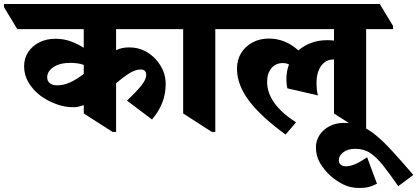

<svg xmlns="http://www.w3.org/2000/svg" viewBox="-94 -647 2078 956"><path d="M271 -113Q228 -113 185 -129Q142 -145 108 -170Q71 -198 48.5 -235.5Q26 -273 26 -316Q26 -357 46.5 -388Q67 -419 102.5 -436.5Q138 -454 181 -454Q223 -454 258.5 -441Q294 -428 323 -409V-502H-8L-74 -611V-627H766L832 -518V-502H484V-397Q498 -404 514 -407.5Q530 -411 550 -411Q592 -411 626.5 -393.5Q661 -376 685 -348Q731 -294 731 -230Q731 -178 713.5 -134.5Q696 -91 663 -52L538 -146Q584 -189 609 -220Q634 -251 634 -274Q634 -301 606 -301Q581 -301 551.5 -283Q522 -265 484 -232V10H467L323 -82V-124Q296 -113 271 -113ZM141 -262Q141 -243 154.5 -232.5Q168 -222 191 -222Q222 -222 254.5 -236.5Q287 -251 323 -279V-324Q309 -329 292 -331.5Q275 -334 256 -334Q204 -334 172.5 -313Q141 -292 141 -262Z M961 10 818 -82V-502H750L684 -611V-627H1046L1112 -518V-502H978V10Z M1328 23Q1203 -68 1144.5 -147Q1086 -226 1086 -305Q1086 -349 1106.5 -382.5Q1127 -416 1163 -435.5Q1199 -455 1245 -455Q1326 -455 1392 -396Q1419 -420 1455.5 -433.5Q1492 -447 1535 -447Q1553 -447 1569 -445V-502H1030L964 -611V-627H1797L1863 -518V-502H1729V10H1712L1569 -82V-351Q1528 -351 1505 -319Q1482 -287 1482 -234Q1482 -218 1483.5 -202Q1485 -186 1489 -172L1337 -207Q1332 -227 1332 -253Q1332 -292 1345 -326Q1331 -333 1314 -333Q1279 -333 1257.5 -307.5Q1236 -282 1236 -240Q1236 -130 1380 -38Z M1696 289Q1650 289 1615.5 271.5Q1581 254 1552 229Q1521 201 1500 165.5Q1479 130 1479 87Q1479 53 1497 25.5Q1515 -2 1546.5 -18.5Q1578 -35 1617 -35Q1662 -35 1699 -21Q1736 -7 1774 23.5Q1812 54 1857.5 103.5Q1903 153 1964 224L1889 280Q1846 218 1813.5 177Q1781 136 1749.5 115Q1718 94 1675 94Q1638 94 1615.5 111Q1593 128 1593 151Q1593 165 1602.5 173Q1612 181 1628 181Q1651 181 1677.5 169Q1704 157 1734 136L1783 268Q1761 279 1742 284Q1723 289 1696 289Z"/></svg>

Font: Noto Serif Devanagari Black
Style: Regular
Weight: 900
Designer: Universal Thirst, Indian Type Foundry and the Monotype Design Team
Foundry: Monotype Imaging Inc.
Version: Version 2.004; ttfautohint (v1.8.4.7-5d5b)